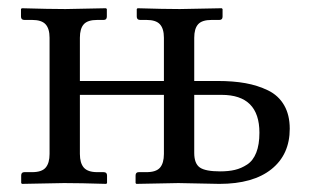

<svg xmlns="http://www.w3.org/2000/svg" viewBox="-20 -451 766 473"><path d="M458.5 -357.9V-251.5H516.1Q554.7 -251.5 584.7 -246.1Q614.7 -240.7 640.4 -228.3Q666 -215.8 679.9 -191.9Q693.8 -168 693.8 -133.8Q693.8 -70.3 648.7 -34.2Q603.5 2 520.5 2L419.4 0L315.9 2L314 0V-18.6Q314 -26.9 321.8 -26.9H340.8Q364.7 -26.9 374.3 -38.1Q383.8 -49.3 383.8 -71.8V-217.3H176.8V-71.8Q176.8 -49.3 186.5 -38.1Q196.3 -26.9 219.7 -26.9H235.4Q243.7 -26.9 243.7 -18.6V0L241.7 2Q176.8 0 137.7 0L34.2 2L32.2 0V-18.6Q32.2 -26.9 40 -26.9H59.1Q83 -26.9 92.5 -38.1Q102.1 -49.3 102.1 -71.8V-357.9Q102.1 -380.4 92.3 -391.1Q82.5 -401.9 59.1 -401.9H40Q31.7 -401.9 31.7 -410.2V-428.7L33.7 -430.7Q102.1 -428.7 141.1 -428.7L241.2 -430.7L243.2 -428.7V-410.2Q243.2 -401.9 235.4 -401.9H219.7Q195.8 -401.9 186.3 -391.1Q176.8 -380.4 176.8 -357.9V-251.5H383.8V-357.9Q383.8 -380.4 374 -391.1Q364.3 -401.9 340.8 -401.9H325.2Q316.9 -401.9 316.9 -410.2V-428.7L318.8 -430.7Q383.8 -428.7 422.9 -428.7L526.4 -430.7L528.3 -428.7V-410.2Q528.3 -401.9 520.5 -401.9H501.5Q477.5 -401.9 468 -391.1Q458.5 -380.4 458.5 -357.9ZM619.1 -124Q619.1 -217.3 525.9 -217.3H458.5V-74.2Q458.5 -47.9 472.4 -38.3Q486.3 -28.8 522 -28.8Q543 -28.8 558.6 -32.5Q574.2 -36.1 588.9 -45.7Q603.5 -55.2 611.3 -75Q619.1 -94.7 619.1 -124Z"/></svg>

Font: Libertinage
Style: l
Weight: 400
Designer: OSP
Foundry: OSP
Version: Version 1.0; 2008; OFL relea